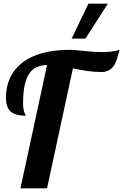

<svg xmlns="http://www.w3.org/2000/svg" viewBox="-20 -1020 668 1040"><path d="M90.8 0 234.9 -668Q204.6 -667 180.7 -657Q156.7 -647 139.9 -623.5Q123 -600.1 114 -560.5Q105 -521 105 -460.9Q105 -441.9 107.2 -429.9Q109.4 -418 112.1 -410.9Q114.7 -403.8 116.9 -399.9Q119.1 -396 119.1 -393.1Q93.3 -393.1 73.2 -398.2Q53.2 -403.3 39.6 -414.6Q25.9 -425.8 19 -444.3Q12.2 -462.9 12.2 -490.2Q12.2 -523.4 19.8 -555.7Q27.3 -587.9 44.2 -616.7Q61 -645.5 88.1 -669.9Q115.2 -694.3 153.6 -712.2Q191.9 -730 242.9 -740Q293.9 -750 358.9 -750Q375 -750 394.8 -748Q414.6 -746.1 436.8 -743.9Q459 -741.7 483.4 -739.7Q507.8 -737.8 533.2 -737.8Q558.1 -737.8 582 -740.5Q606 -743.2 627.9 -750Q624 -739.3 620.8 -726.3Q617.7 -713.4 613.3 -700.2Q608.9 -687 602.8 -674.3Q596.7 -661.6 586.9 -651.9Q577.1 -642.1 562.7 -636Q548.3 -629.9 527.8 -629.9Q489.7 -629.9 451.4 -635.7Q413.1 -641.6 375 -649.9L234.9 0ZM368.2 -811 459 -1000H564L442.9 -811Z"/></svg>

Font: Lobster
Style: Regular
Weight: 400
Designer: Pablo Impallari
Foundry: Pablo Impallari
Version: Version 1.007; ttfautohint (v1.1) -l 8 -r 50 -G 50 -x 14 -D 